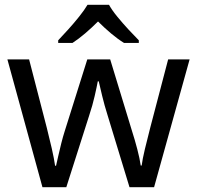

<svg xmlns="http://www.w3.org/2000/svg" viewBox="-20 -786 826 805"><path d="M431 -303Q418 -344 408.5 -383.5Q399 -423 394 -445H390Q386 -423 377 -383.5Q368 -344 354 -302L258 -1H158L11 -537H102L176 -251Q187 -208 197 -164Q207 -120 211 -91H215Q219 -108 224.5 -133Q230 -158 237 -185.5Q244 -213 251 -235L346 -537H442L534 -235Q545 -201 555.5 -161Q566 -121 570 -92H574Q577 -117 587.5 -161Q598 -205 610 -251L685 -537H775L626 -1H523ZM437 -766Q449 -744 471.5 -716.5Q494 -689 518.5 -662.5Q543 -636 562 -617V-606H500Q474 -622 446 -645.5Q418 -669 391 -696Q364 -669 337 -646Q310 -623 284 -606H224V-617Q243 -637 266.5 -663Q290 -689 312 -716.5Q334 -744 347 -766Z"/></svg>

Font: Noto Znamenny Musical Notation
Style: Regular
Weight: 400
Version: Version 1.003; ttfautohint (v1.8.4.7-5d5b)